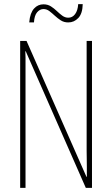

<svg xmlns="http://www.w3.org/2000/svg" viewBox="-20 -913 544 933"><path d="M427 0H397L105 -664H103Q104 -651 104 -634.5Q104 -618 104 -597Q104 -576 104 -548V0H78V-714H109L400 -54H402Q402 -77 402 -100.5Q402 -124 401.5 -145.5Q401 -167 401 -181V-714H427ZM122 -804Q124 -828 130 -844.5Q136 -861 145.5 -871.5Q155 -882 166.5 -887Q178 -892 191 -892Q212 -892 227.5 -882Q243 -872 256 -859.5Q269 -847 282.5 -837Q296 -827 312 -827Q332 -827 345 -844.5Q358 -862 360 -893H382Q381 -847 360.5 -825.5Q340 -804 312 -804Q291 -804 275.5 -814Q260 -824 246.5 -836.5Q233 -849 220 -859Q207 -869 191 -869Q174 -869 160.5 -853.5Q147 -838 145 -804Z"/></svg>

Font: Noto Sans Khmer ExtraCondensed Thin
Style: Regular
Weight: 250
Width: 2
Designer: Danh Hong and the Monotype Design Team
Foundry: Monotype Imaging Inc.
Version: Version 2.004